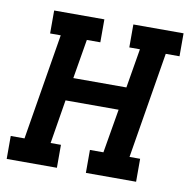

<svg xmlns="http://www.w3.org/2000/svg" viewBox="-89 -595 654 659"><g transform="rotate(10 238.0 -265.0)"><path d="M-24 0V-80H24L85 -450H48V-530H223V-450H176L153 -313H338L361 -450H324V-530H499V-450H451L390 -80H427V0H252V-80H299L325 -233H140L115 -80H151V0Z"/></g></svg>

Font: Iosevka Curly Slab MdObl
Style: Regular
Weight: 500
Italic angle: -9°
Monospace: yes
Designer: Belleve Invis
Foundry: Belleve Invis
Version: Version 11.0.0; ttfautohint (v1.8.3)